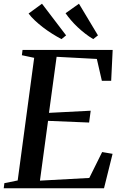

<svg xmlns="http://www.w3.org/2000/svg" viewBox="-31 -1011 657 1031"><path d="M-11 0 -7.5 -27.5 64 -42 152.5 -700.5 86.5 -714.5 90 -743H574L566 -577H516L489 -694.5L273 -706L232 -405L456 -416.5L447.5 -353L227 -362L183.5 -41L448.5 -55.5L517.5 -194.5L573.5 -185L527.5 0ZM495 -821 469.5 -801Q447 -814.5 425.8 -831Q404.5 -847.5 385.2 -865.8Q366 -884 349.8 -903Q333.5 -922 321 -940L393 -991ZM324 -821 299 -801Q274.5 -814 249 -830Q223.5 -846 199.8 -864.2Q176 -882.5 155.8 -901.5Q135.5 -920.5 122.5 -938.5L194.5 -991Z"/></svg>

Font: Merriweather 96pt Medium
Style: Italic
Weight: 500
Italic angle: -7.8°
Version: Version 2.101